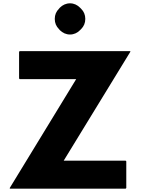

<svg xmlns="http://www.w3.org/2000/svg" viewBox="-20 -1130 847 1157"><path d="M764 -822H99L95 -818V-657L99 -653H439L38 4L41 7H737L741 3V-158L737 -162H364L766 -819ZM341 -1084 335 -1077C319 -1061 310 -1041 310 -1016C310 -991 319 -971 335 -955L341 -948C357 -932 378 -922 402 -922C426 -922 446 -932 462 -948L469 -955C485 -971 494 -991 494 -1016C494 -1041 485 -1061 469 -1077L462 -1084C446 -1100 426 -1110 402 -1110C378 -1110 357 -1100 341 -1084Z"/></svg>

Font: Hussar Woodtype
Style: Bd
Weight: 900
Foundry: Cannot Into Space Fonts
Version: Version 1.07